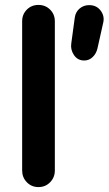

<svg xmlns="http://www.w3.org/2000/svg" viewBox="-20 -750 441 780"><path d="M136.2 10Q108 10 89 -9.6Q70 -29.2 70 -57.5V-663.5Q70 -691.8 89 -710.9Q108 -730 136.2 -730Q164.5 -730 183.6 -710.9Q202.8 -691.8 202.8 -663.5V-57.5Q202.8 -29.2 183.6 -9.6Q164.5 10 136.2 10ZM322.2 -504.2Q295.5 -504.2 280.6 -526.2Q265.8 -548.2 269.5 -573.2L283.8 -678.5Q287 -701.5 303.5 -715.4Q320 -729.2 342 -729.2Q372.5 -729.2 389.1 -706.6Q405.8 -684 399.2 -657.2L375.8 -552.8Q371 -532.2 356.5 -518.2Q342 -504.2 322.2 -504.2Z"/></svg>

Font: National Park
Style: Regular
Weight: 400
Designer: Andrea Herstowski, Ben Hoepner
Version: Version 1.009